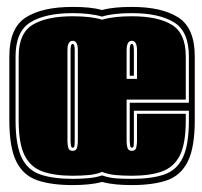

<svg xmlns="http://www.w3.org/2000/svg" viewBox="-20 -524 585 555"><path d="M190 11Q128 11 87.5 -3Q47 -17 27 -57.5Q7 -98 7 -176V-361Q7 -443 54.5 -473.5Q102 -504 190 -504Q216 -504 236.5 -502Q257 -500 275 -495Q293 -500 314.5 -502Q336 -504 361 -504Q448 -504 495.5 -473.5Q543 -443 543 -361V-176Q543 -98 523 -57.5Q503 -17 463 -3Q423 11 361 11Q337 11 315.5 9Q294 7 275 2Q256 7 234.5 9Q213 11 190 11ZM190 -7Q213 -7 235.5 -9Q258 -11 275 -17Q295 -10 315.5 -8.5Q336 -7 361 -7Q418 -7 454.5 -19.5Q491 -32 508.5 -68.5Q526 -105 526 -176V-204H367V-115Q367 -111 366.5 -104Q366 -97 361 -97Q357 -97 356 -104.5Q355 -112 355 -115V-227H526V-361Q526 -433 483 -459.5Q440 -486 361 -486Q306 -486 275 -476Q258 -481 236.5 -483.5Q215 -486 190 -486Q111 -486 68 -459.5Q25 -433 25 -361V-176Q25 -105 42.5 -68.5Q60 -32 97 -19.5Q134 -7 190 -7ZM190 -16Q137 -16 102.5 -28.5Q68 -41 51 -75Q34 -109 34 -176V-361Q34 -428 74.5 -452.5Q115 -477 190 -477Q244 -477 275 -467Q308 -477 361 -477Q436 -477 476.5 -452.5Q517 -428 517 -361V-236H346V-115Q346 -105 348.5 -96.5Q351 -88 361 -88Q372 -88 374 -98Q376 -108 376 -115V-195H517V-176Q517 -109 500 -75Q483 -41 448.5 -28.5Q414 -16 361 -16Q336 -16 314.5 -18Q293 -20 275 -27Q258 -20 236 -18Q214 -16 190 -16ZM346 -296H376V-379Q376 -406 361 -406Q346 -406 346 -379ZM190 -88Q201 -88 203 -98Q205 -108 205 -115V-379Q205 -406 190 -406Q175 -406 175 -379V-115Q175 -105 177.5 -96.5Q180 -88 190 -88ZM355 -305V-379Q355 -397 361 -397Q367 -397 367 -379V-305ZM190 -97Q186 -97 185 -104.5Q184 -112 184 -115V-379Q184 -397 190 -397Q196 -397 196 -379V-115Q196 -111 195.5 -104Q195 -97 190 -97Z"/></svg>

Font: Alumni Sans Collegiate One
Style: Regular
Weight: 400
Designer: Robert E. Leuschke
Foundry: Robert E. Leuschke
Version: Version 1.100